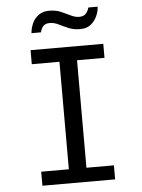

<svg xmlns="http://www.w3.org/2000/svg" viewBox="-59 -922 717 968"><g transform="rotate(-5 300.0 -438.0)"><path d="M116 0V-71H256V-615H116V-686H484V-615H345V-71H484V0ZM128 -771Q130 -796 140.5 -820Q151 -844 172.5 -860Q194 -876 226 -876Q260 -876 285.5 -865Q311 -854 333 -843Q355 -832 375 -832Q397 -832 408.5 -844Q420 -856 425 -875H472Q471 -851 460 -827Q449 -803 428.5 -786.5Q408 -770 375 -770Q342 -770 316 -781Q290 -792 268 -803Q246 -814 224 -814Q203 -814 192 -803Q181 -792 176 -771Z"/></g></svg>

Font: Chivo Mono Light
Style: Regular
Weight: 300
Monospace: yes
Designer: Hector Gatti
Foundry: Omnibus-Type
Version: Version 1.008